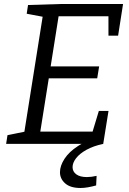

<svg xmlns="http://www.w3.org/2000/svg" viewBox="-20 -718 646 958"><path d="M473.2 -164.5H521.4L495 0H10.6L17.3 -43.5L113.9 -63.2L99.9 -49.5L194.8 -647.2L205.2 -632.2L113.2 -649.5L119.9 -693L281.5 -698H594L569.3 -539.9H521.2L521.1 -650.2L535.5 -636.8H257.8L274.5 -650.2L230.2 -370.8L219.9 -386.8H474.7L465 -327.2H209.5L226.2 -344.9L178.6 -45.8L168.2 -61.2H457.6L437.5 -46.5ZM381.9 220Q331.2 220 305.2 197Q279.2 174 279.2 141.3Q279.2 109.6 301.7 74.6Q324.2 39.6 369.6 10.3Q414.9 -19.1 485.3 -32.1L495 0Q445.7 10.3 411.4 29.5Q377.1 48.6 359.6 71.4Q342.1 94.2 342.1 115.9Q342.1 138.2 360.6 151.8Q379.1 165.5 413.4 165.5Q424 165.5 436.4 164Q448.7 162.5 462 159.5L459.7 207.3Q437.6 213.3 418 216.7Q398.3 220 381.9 220Z"/></svg>

Font: Bitter Thin
Style: Italic
Weight: 100
Italic angle: -9°
Designer: Sol Matas, and Bitter project Authors
Foundry: Sol Matas
Version: Version 2.002